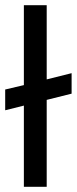

<svg xmlns="http://www.w3.org/2000/svg" viewBox="-20 -720 297 740"><path d="M0 -375 72 -392V-700H160V-414L256 -438V-359L160 -335V0H72V-313L0 -295Z"/></svg>

Font: Haskoy Medium
Style: Regular
Weight: 500
Designer: Ertekin Erdin
Foundry: Ertekin Erdin
Version: Version 1.500; ttfautohint (v1.8.3)